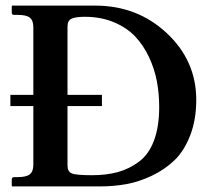

<svg xmlns="http://www.w3.org/2000/svg" viewBox="-20 -666 758 686"><path d="M221.2 -75.2Q221.2 -53.2 236.1 -46.6Q251 -40 308.1 -40Q359.9 -40 400.4 -51Q440.9 -62 476.1 -87.9Q511.2 -113.8 530 -163.3Q548.8 -212.9 548.8 -284.2Q548.8 -331.1 540.5 -375.5Q532.2 -419.9 512.2 -462.4Q492.2 -504.9 462.2 -536.4Q432.1 -567.9 386 -586.9Q339.8 -606 283.2 -606Q251 -606 236.1 -599.4Q221.2 -592.8 221.2 -570.8V-327.1H344.2V-287.1H221.2ZM23.9 0 22 -2V-23.9Q22 -32.7 29.8 -33.2H43.9Q73.7 -33.2 86.4 -43.2Q99.1 -53.2 99.1 -77.1V-287.1H17.1V-327.1H99.1V-568.8Q99.1 -592.8 86.7 -602.8Q74.2 -612.8 43.9 -612.8H29.8Q22 -612.8 22 -621.1V-644L23.9 -646H319.8Q470.7 -646 575.9 -547.6Q681.2 -449.2 681.2 -309.1Q681.2 -238.3 659.7 -182.6Q638.2 -127 603.5 -93.5Q568.8 -60.1 522.5 -38.1Q476.1 -16.1 431.2 -8.1Q386.2 0 337.9 0Z"/></svg>

Font: Linux Libertine
Style: Semibold
Weight: 600
Designer: Philipp H. Poll
Foundry: Philipp H. Poll
Version: Version 5.1.2 ; ttfautohint (v0.9)